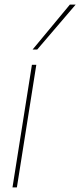

<svg xmlns="http://www.w3.org/2000/svg" viewBox="-20 -810 347 830"><path d="M53 0H34L118 -530H137ZM121 -596 282 -790H307L141 -596Z"/></svg>

Font: Georama Thin
Style: Italic
Weight: 100
Italic angle: -9°
Designer: Jean-Baptiste Levee
Foundry: Production Type
Version: Version 1.000